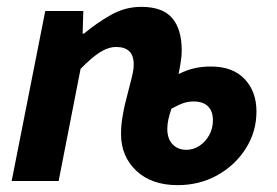

<svg xmlns="http://www.w3.org/2000/svg" viewBox="-20 -528 809 560"><path d="M498 12Q422 12 377.5 -30Q333 -72 333 -137Q333 -162 337 -185.5Q341 -209 344 -222L362 -293Q366 -308 368 -319Q370 -330 370 -340Q370 -366 357 -378.5Q344 -391 319 -391Q296 -391 271.5 -375.5Q247 -360 215 -327L151 0H14L112 -496H223L221 -430H225Q262 -461 303.5 -484.5Q345 -508 392 -508Q454 -508 482 -475.5Q510 -443 510 -381Q510 -371 509 -361.5Q508 -352 506 -340Q504 -328 501 -312Q525 -324 547 -329Q569 -334 595 -334Q659 -334 693.5 -297.5Q728 -261 728 -203Q728 -144 697 -95Q666 -46 614 -17Q562 12 498 12ZM523 -91Q544 -91 561.5 -102.5Q579 -114 590 -133.5Q601 -153 601 -177Q601 -204 586.5 -218Q572 -232 545 -232Q529 -232 515.5 -227.5Q502 -223 480 -211Q474 -193 471 -179.5Q468 -166 468 -152Q468 -123 483.5 -107Q499 -91 523 -91Z"/></svg>

Font: Source Sans 3
Style: Bold Italic
Weight: 700
Italic angle: -11°
Designer: Paul D. Hunt
Foundry: Adobe
Version: Version 3.052;hotconv 1.1.0;makeotfexe 2.6.0